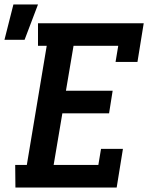

<svg xmlns="http://www.w3.org/2000/svg" viewBox="-65 -839 685 859"><path d="M4 0 3 -101H55L144 -634H105V-735H578L550 -562H452L464 -634H264L230 -433H439L423 -332H214L175 -101H375L387 -173H485L457 0ZM-45 -661 -5 -819H105L45 -661Z"/></svg>

Font: Iosevka HT Extended
Style: Bold Italic
Weight: 700
Width: 7
Italic angle: -9°
Monospace: yes
Designer: Belleve Invis
Foundry: Belleve Invis
Version: Version 32.3.0; ttfautohint (v1.8.4)